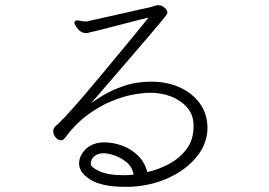

<svg xmlns="http://www.w3.org/2000/svg" viewBox="-20 -719 1040 743"><path d="M729 -237Q728 -275 704.5 -302.5Q681 -330 643.5 -345Q606 -360 561 -360Q533 -360 493 -352.5Q453 -345 408 -326Q363 -307 317 -273Q271 -239 231 -185Q225 -176 216 -176Q205 -176 195.5 -187Q186 -198 186 -211Q186 -223 196 -232Q209 -242 238.5 -274Q268 -306 306.5 -351Q345 -396 385.5 -445Q426 -494 462.5 -538Q499 -582 524 -612.5Q549 -643 555 -651Q546 -649 519.5 -642.5Q493 -636 459.5 -627Q426 -618 394 -610Q362 -602 342 -597Q334 -596 327 -593.5Q320 -591 313 -591Q294 -591 281 -607.5Q268 -624 268 -631Q268 -635 270 -637Q273 -640 279 -640Q285 -640 293 -638Q301 -636 310 -636Q317 -636 321 -637Q329 -639 353 -644.5Q377 -650 409 -657Q441 -664 472 -671Q503 -678 526.5 -683.5Q550 -689 557 -690Q567 -692 575.5 -695.5Q584 -699 593 -699Q600 -699 607 -696Q619 -689 623.5 -682Q628 -675 628 -670Q628 -668 625 -663Q622 -658 608.5 -641.5Q595 -625 564 -588.5Q533 -552 477 -487Q421 -422 333 -320Q346 -330 378 -349.5Q410 -369 458 -386Q506 -403 566 -403Q623 -403 670.5 -383Q718 -363 748 -326Q778 -289 782 -239Q782 -236 782.5 -232.5Q783 -229 783 -226Q783 -165 742.5 -114Q702 -63 634 -31.5Q566 0 484 4H464Q375 4 330.5 -23.5Q286 -51 286 -86Q286 -117 312.5 -142.5Q339 -168 384 -168Q418 -168 452.5 -155.5Q487 -143 513.5 -117.5Q540 -92 550 -53Q594 -63 635 -85Q676 -107 702.5 -143Q729 -179 729 -229ZM497 -43Q492 -73 470 -91Q448 -109 423 -117.5Q398 -126 382 -126Q358 -126 344.5 -114Q331 -102 331 -85Q331 -72 364.5 -56.5Q398 -41 457 -41Q466 -41 476.5 -41.5Q487 -42 497 -43Z"/></svg>

Font: Moon Stars Kai HW Light
Style: Regular
Weight: 300
Designer: GuiWonder
Version: Version 1.101